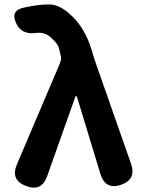

<svg xmlns="http://www.w3.org/2000/svg" viewBox="-20 -832 648 863"><path d="M192 -40Q167 31 97 4Q26 -23 56 -93L247 -542Q257 -565 254 -578Q253 -583 244 -619Q240 -634 211 -661.5Q182 -689 143 -684Q75 -674 51 -731Q26 -787 93 -799L119 -804Q160 -812 202 -812Q252 -812 308 -755.5Q364 -699 391 -610Q401 -575 413 -541L569 -96Q594 -25 523 -1Q453 22 431 -51L328 -390Q325 -401 322.5 -401Q320 -401 316 -390Z"/></svg>

Font: Resource Han Rounded KR
Style: Bold
Weight: 700
Designer: Cyano Hao (round all glyphs); Ryoko NISHIZUKA 西塚涼子 (kana, bopomofo & ideographs); Paul D. Hunt (Latin, Greek & Cyrillic)
Foundry: Cyano Hao
Version: 0.990